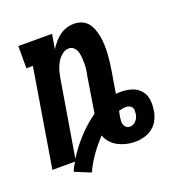

<svg xmlns="http://www.w3.org/2000/svg" viewBox="-112 -621 724 780"><g transform="rotate(-20 250.0 -231.5)"><path d="M154 65 86 37Q89 28 94 18.5Q99 9 105 0H7L77 -424H49V-520H195L184 -457Q193 -471 204.5 -484.5Q216 -498 229.5 -508Q243 -518 259.5 -523Q276 -528 292 -528Q310 -528 326 -521Q342 -514 352 -501Q362 -488 367.5 -472Q373 -456 376 -439Q379 -422 379.5 -404.5Q380 -387 379 -369Q378 -351 376 -333Q374 -315 371 -298L355 -202Q361 -203 367 -203Q373 -203 379 -203Q402 -203 423.5 -196Q445 -189 459.5 -173Q474 -157 477.5 -134.5Q481 -112 477 -89V-86Q474 -67 465 -48Q456 -29 439.5 -16Q423 -3 402.5 2.5Q382 8 363 8Q343 8 324.5 3.5Q306 -1 290 -9.5Q274 -18 261.5 -31.5Q249 -45 243 -63Q216 -35 193 -2.5Q170 30 154 65ZM110 -10Q136 -52 170.5 -89.5Q205 -127 246 -156L271 -312Q274 -325 275.5 -337.5Q277 -350 277 -363Q277 -376 276 -388.5Q275 -401 271.5 -412.5Q268 -424 259.5 -432.5Q251 -441 238 -441Q222 -441 208 -429.5Q194 -418 185.5 -403Q177 -388 172.5 -372Q168 -356 165 -340ZM363 -57Q371 -57 378 -60.5Q385 -64 390.5 -70Q396 -76 399 -83Q402 -90 403 -98Q404 -106 404 -113.5Q404 -121 399.5 -127Q395 -133 388 -135.5Q381 -138 373 -138Q366 -138 358.5 -136.5Q351 -135 344 -133L343 -130Q342 -124 340.5 -117Q339 -110 338 -104Q337 -96 337 -88Q337 -80 340 -73Q343 -66 349 -61.5Q355 -57 363 -57Z"/></g></svg>

Font: Iosevka Curly Slab
Style: Bold Italic
Weight: 700
Italic angle: -9°
Monospace: yes
Designer: Belleve Invis
Foundry: Belleve Invis
Version: Version 22.1.2; ttfautohint (v1.8.4)